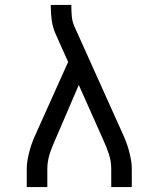

<svg xmlns="http://www.w3.org/2000/svg" viewBox="-20 -755 640 775"><path d="M88 0V-74Q88 -93 91.5 -111.5Q95 -130 100 -148.5Q105 -167 112 -185Q119 -203 127 -220L255 -505L204 -619Q193 -644 189 -672Q185 -700 185 -728V-735H268V-728Q268 -708 270 -687.5Q272 -667 280 -649L473 -220Q481 -203 488 -185Q495 -167 500 -148.5Q505 -130 508.5 -111.5Q512 -93 512 -74V0H429V-74Q429 -104 419.5 -133Q410 -162 397 -190L298 -412L203 -191Q197 -177 191 -162.5Q185 -148 180.5 -133.5Q176 -119 173.5 -104Q171 -89 171 -74V0Z"/></svg>

Font: Zed Sans Extended
Style: Regular
Weight: 400
Width: 7
Designer: Belleve Invis
Foundry: Belleve Invis
Version: Version 1.0.0; ttfautohint (v1.8.4)